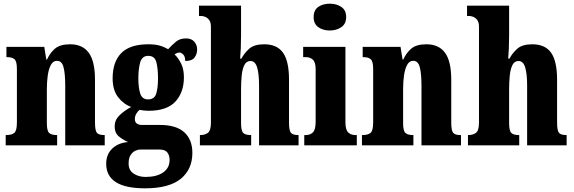

<svg xmlns="http://www.w3.org/2000/svg" viewBox="-20 -791 3125 1045"><path d="M11 0V-56H15Q44 -56 58 -68Q72 -80 72 -124V-416Q72 -457 59 -468.5Q46 -480 19 -480H15V-536H221L232 -467H236Q252 -503 279.5 -526.5Q307 -550 362 -550Q429 -550 463 -504Q497 -458 497 -357V-126Q497 -80 507.5 -68Q518 -56 546 -56H550V0H335V-325Q335 -389 326 -424.5Q317 -460 290 -460Q269 -460 257 -438Q245 -416 240 -381Q235 -346 235 -306V-121Q235 -79 247.5 -67.5Q260 -56 288 -56H291V0Z M769 234Q558 234 558 100Q558 50 590 18.5Q622 -13 677 -18Q651 -29 627.5 -48Q604 -67 604 -103Q604 -137 629 -162Q654 -187 694 -209Q652 -224 622.5 -262.5Q593 -301 593 -365Q593 -454 640 -502Q687 -550 788 -550Q822 -550 846.5 -543.5Q871 -537 895 -523Q916 -546 937.5 -564Q959 -582 993 -582Q1022 -582 1037.5 -564Q1053 -546 1053 -522Q1053 -497 1039 -478Q1025 -459 988 -459Q988 -484 977 -494.5Q966 -505 958 -505Q948 -505 941.5 -501.5Q935 -498 930 -495Q951 -475 966 -444.5Q981 -414 981 -370Q981 -289 935 -238.5Q889 -188 788 -188Q779 -188 763.5 -189.5Q748 -191 740 -193Q732 -188 723 -174Q714 -160 714 -143Q714 -126 725 -118.5Q736 -111 750 -111H850Q939 -111 983 -71Q1027 -31 1027 41Q1027 131 963.5 182.5Q900 234 769 234ZM786 -250Q821 -250 830.5 -282Q840 -314 840 -365Q840 -418 831 -452.5Q822 -487 787 -487Q753 -487 743 -451.5Q733 -416 733 -364Q733 -315 743 -282.5Q753 -250 786 -250ZM772 172Q833 172 868 147.5Q903 123 903 80Q903 54 890.5 38.5Q878 23 849 23H742Q730 23 715.5 30Q701 37 690.5 53.5Q680 70 680 99Q680 136 707.5 154Q735 172 772 172Z M1068 0V-56H1071Q1095 -56 1111.5 -68Q1128 -80 1128 -124V-645Q1128 -671 1117.5 -683.5Q1107 -696 1095 -700Q1083 -704 1076 -704H1063V-760H1292V-599Q1292 -562 1290.5 -527.5Q1289 -493 1287 -472H1294Q1309 -501 1336 -525.5Q1363 -550 1418 -550Q1488 -550 1520.5 -504Q1553 -458 1553 -357V-126Q1553 -80 1563.5 -68Q1574 -56 1602 -56H1605V0H1390V-325Q1390 -389 1379.5 -424Q1369 -459 1343 -459Q1321 -459 1310 -437Q1299 -415 1295.5 -380Q1292 -345 1292 -306V-121Q1292 -79 1304 -67.5Q1316 -56 1344 -56H1347V0Z M1775 -625Q1738 -625 1712.5 -643Q1687 -661 1687 -698Q1687 -736 1712.5 -753.5Q1738 -771 1775 -771Q1811 -771 1837.5 -753.5Q1864 -736 1864 -698Q1864 -661 1837.5 -643Q1811 -625 1775 -625ZM1636 0V-56H1645Q1669 -56 1683.5 -71Q1698 -86 1698 -129V-413Q1698 -452 1683 -466Q1668 -480 1645 -480H1630V-536H1860V-127Q1860 -85 1875 -70.5Q1890 -56 1913 -56H1922V0Z M1950 0V-56H1954Q1983 -56 1997 -68Q2011 -80 2011 -124V-416Q2011 -457 1998 -468.5Q1985 -480 1958 -480H1954V-536H2160L2171 -467H2175Q2191 -503 2218.5 -526.5Q2246 -550 2301 -550Q2368 -550 2402 -504Q2436 -458 2436 -357V-126Q2436 -80 2446.5 -68Q2457 -56 2485 -56H2489V0H2274V-325Q2274 -389 2265 -424.5Q2256 -460 2229 -460Q2208 -460 2196 -438Q2184 -416 2179 -381Q2174 -346 2174 -306V-121Q2174 -79 2186.5 -67.5Q2199 -56 2227 -56H2230V0Z M2527 0V-56H2530Q2554 -56 2570.5 -68Q2587 -80 2587 -124V-645Q2587 -671 2576.5 -683.5Q2566 -696 2554 -700Q2542 -704 2535 -704H2522V-760H2751V-599Q2751 -562 2749.5 -527.5Q2748 -493 2746 -472H2753Q2768 -501 2795 -525.5Q2822 -550 2877 -550Q2947 -550 2979.5 -504Q3012 -458 3012 -357V-126Q3012 -80 3022.5 -68Q3033 -56 3061 -56H3064V0H2849V-325Q2849 -389 2838.5 -424Q2828 -459 2802 -459Q2780 -459 2769 -437Q2758 -415 2754.5 -380Q2751 -345 2751 -306V-121Q2751 -79 2763 -67.5Q2775 -56 2803 -56H2806V0Z"/></svg>

Font: Noto Serif ExtraCondensed Black
Style: Regular
Weight: 900
Width: 2
Designer: Monotype Design Team
Foundry: Monotype Imaging Inc.
Version: Version 2.015; ttfautohint (v1.8.4.7-5d5b)